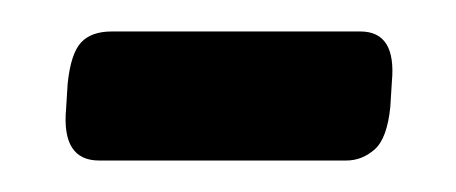

<svg xmlns="http://www.w3.org/2000/svg" viewBox="-20 -326 290 122"><path d="M43 -224Q19 -224 22 -257L23 -273Q25 -292 31.5 -299Q38 -306 51 -306H209Q232 -306 229 -274L228 -258Q226 -238 218 -231Q210 -224 200 -224Z"/></svg>

Font: Asap Condensed Condensed Medium
Style: Italic
Weight: 500
Width: 3
Italic angle: -6°
Designer: Pablo Cosgaya
Foundry: Omnibus-Type
Version: Version 3.001; ttfautohint (v1.8.4.7-5d5b)